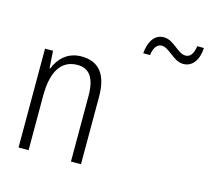

<svg xmlns="http://www.w3.org/2000/svg" viewBox="-107 -873 1084 998"><g transform="rotate(15 435.5 -374.5)"><path d="M573 -641H610C615 -685 634 -704 657 -704C698 -704 734 -641 788 -641C834 -641 867 -679 871 -749H835C829 -707 813 -686 788 -686C745 -686 711 -749 656 -749C607 -749 579 -707 573 -641ZM268 -542C195 -542 149 -496 127 -440H123L117 -532H74V0H128V-294C128 -429 176 -494 260 -494C323 -494 356 -450 356 -353V0H410V-363C410 -486 360 -542 268 -542Z"/></g></svg>

Font: Noto Sans Thai Looped Condensed Light
Style: Regular
Weight: 300
Width: 3
Designer: Sasikarn Vongin, Ben Mitchell
Foundry: The Fontpad Ltd
Version: Version 1.001